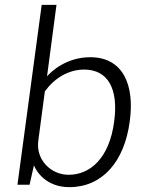

<svg xmlns="http://www.w3.org/2000/svg" viewBox="-20 -762 607 792"><path d="M266 10C401 10 493 -94 515 -260C536 -408 490 -526 352 -526C254 -526 191 -467 174 -447L213 -742H152L52 0H102L120 -80C130 -54 171 10 266 10ZM263 -41C190 -41 127 -103 138 -182L165 -385C204 -439 262 -475 327 -475C426 -475 469 -395 451 -261C431 -108 351 -41 263 -41Z"/></svg>

Font: United Sans ExtraLight
Style: Italic
Weight: 200
Italic angle: -8°
Designer: Pablo Impallari, Rodrigo Fuenzalida (Modified by Dan O. Williams)
Version: Version 1.000;PS 001.000;hotconv 1.0.88;makeotf.lib2.5.64775